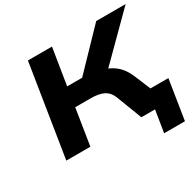

<svg xmlns="http://www.w3.org/2000/svg" viewBox="-183 -907 1300 1278"><g transform="rotate(-30 467.0 -268.5)"><path d="M726 168 753 0H687L708 -136H934L886 168ZM71 0 183 -705H368L323 -425H467L417 -403L708 -705H934L595 -367L526 -417Q588 -407 630.5 -386Q673 -365 700.5 -333Q728 -301 746 -257L853 0H648L572 -198Q555 -241 518.5 -259.5Q482 -278 418 -278H300L256 0Z"/></g></svg>

Font: Nunito Sans 7pt Expanded ExtraBold
Style: Italic
Weight: 800
Width: 7
Italic angle: -9°
Designer: Vernon Adams
Foundry: Vernon Adams
Version: Version 3.101;gftools[0.9.27]